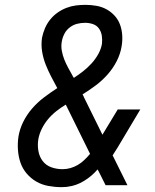

<svg xmlns="http://www.w3.org/2000/svg" viewBox="-20 -763 640 791"><path d="M233 8Q206 8 179 3Q152 -2 129.5 -15Q107 -28 90 -48Q73 -68 64.5 -92.5Q56 -117 54 -145Q52 -173 56 -200Q61 -231 75.5 -260.5Q90 -290 112 -315.5Q134 -341 161 -361.5Q188 -382 216 -400Q203 -424 190.5 -448Q178 -472 168 -497.5Q158 -523 153.5 -550.5Q149 -578 153 -607Q157 -627 165 -646Q173 -665 186 -681.5Q199 -698 216.5 -710.5Q234 -723 253.5 -730.5Q273 -738 292.5 -740.5Q312 -743 332 -743Q355 -743 377.5 -739Q400 -735 419 -724.5Q438 -714 452.5 -698Q467 -682 474.5 -661.5Q482 -641 483.5 -618Q485 -595 481 -572Q476 -541 461 -511.5Q446 -482 424 -457Q402 -432 375.5 -412Q349 -392 320 -374Q322 -371 323.5 -368Q325 -365 326 -362L402 -208L465 -312H558L465 -156Q460 -148 454.5 -139.5Q449 -131 444 -123L505 0H415L388 -54L382 -65Q358 -37 326 -17.5Q294 2 260 6L254 7ZM284 -442Q304 -455 322.5 -469.5Q341 -484 357 -501.5Q373 -519 384.5 -539.5Q396 -560 400 -582Q402 -599 399.5 -615.5Q397 -632 388 -645Q379 -658 363.5 -663.5Q348 -669 331 -669Q314 -669 298 -665Q282 -661 268 -650.5Q254 -640 246 -625Q238 -610 235 -594Q231 -574 234.5 -554.5Q238 -535 245 -517.5Q252 -500 261 -483.5Q270 -467 279 -451V-450Q281 -448 282 -446Q283 -444 284 -442ZM238 -66Q254 -66 270 -70.5Q286 -75 300.5 -83.5Q315 -92 327.5 -104Q340 -116 351 -129L252 -330Q252 -330 251.5 -331Q251 -332 251 -332Q231 -320 212 -305Q193 -290 178 -272Q163 -254 152.5 -233Q142 -212 138 -190Q134 -166 138 -142Q142 -118 155.5 -100Q169 -82 191 -74Q213 -66 238 -66Z"/></svg>

Font: Zed Sans Extended
Style: Italic
Weight: 400
Width: 7
Italic angle: -9°
Designer: Belleve Invis
Foundry: Belleve Invis
Version: Version 1.0.0; ttfautohint (v1.8.4)